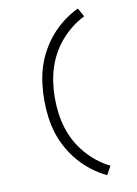

<svg xmlns="http://www.w3.org/2000/svg" viewBox="-106 -909 811 1137"><g transform="rotate(-10 300.0 -340.0)"><path d="M444 161Q398 139 357 108Q316 77 282.5 38.5Q249 0 223.5 -45Q198 -90 182.5 -138.5Q167 -187 160.5 -238Q154 -289 154 -340Q154 -391 160.5 -442Q167 -493 182.5 -541.5Q198 -590 223.5 -635Q249 -680 282.5 -718.5Q316 -757 357 -788Q398 -819 444 -841L473 -789Q432 -769 396 -740.5Q360 -712 330.5 -677.5Q301 -643 279 -603Q257 -563 243.5 -519.5Q230 -476 224 -430.5Q218 -385 218 -340Q218 -295 224 -249.5Q230 -204 243.5 -160.5Q257 -117 279 -77Q301 -37 330.5 -2.5Q360 32 396 60.5Q432 89 473 109Z"/></g></svg>

Font: Iosevka Aile Light
Style: Regular
Weight: 300
Designer: Belleve Invis
Foundry: Belleve Invis
Version: Version 27.3.5; ttfautohint (v1.8.4)